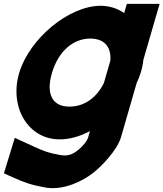

<svg xmlns="http://www.w3.org/2000/svg" viewBox="-40 -655 848 996"><path d="M60.3 -279C114.4 -456 316.8 -624 481.1 -625C528.1 -625 569.8 -611.1 604.1 -587.1L618.1 -635H788.1L763.5 -551L703.8 -344.8C701.6 -323.1 697.2 -301.1 690.3 -279C684.7 -260.6 677.5 -242.3 668.9 -224.2L587 59L586.7 60C567.1 124 485.8 210 440.4 244C397 278 293 337 191.1 317C116.4 303 82.3 290 27 265L-19.6 244L36.7 60L139.3 107C190.3 130 209.8 138 271.4 149H272.4C311 157 338.7 145 365.4 123C394.4 100 412.7 73 416.3 61L426.7 25.3C374.5 52.5 320.3 68.3 269.2 68C104.2 68 6.2 -102 60.3 -279ZM230.3 -279C195.8 -166 232.9 -101 321.2 -102C394.6 -102 459.3 -144.9 498.8 -223.9L532.5 -340.4C537.7 -413.8 500 -454.2 429.1 -455C340.1 -455 264.5 -391 230.3 -279Z"/></svg>

Font: Nordica Plus
Style: NordicaClassicBkObl
Weight: 900
Version: Version 1.01